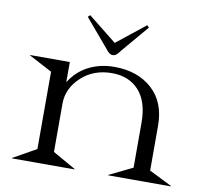

<svg xmlns="http://www.w3.org/2000/svg" viewBox="-81 -826 987 915"><g transform="rotate(10 412.5 -368.5)"><path d="M34.2 -498V-500H226.1V-401.9Q259.3 -456.5 314.9 -485.4Q370.6 -514.2 439.9 -514.2Q553.2 -514.2 623 -450.9Q692.9 -387.7 692.9 -273.9V-57.1L803.2 -2V0H500V-2L612.8 -57.1V-273.9Q612.8 -376.5 564.5 -429.7Q516.1 -482.9 434.1 -482.9Q344.7 -482.9 285.4 -427.5Q226.1 -372.1 226.1 -298.8V-64.9L336.9 -2V0H34.2V-2L146 -64.9V-439ZM272.9 -727.1 283.2 -736.8 420.9 -627 559.1 -736.8 568.8 -727.1 457 -595.2Q456.1 -593.8 452.9 -589.8Q449.7 -585.9 448.5 -584.5Q447.3 -583 444.6 -579.8Q441.9 -576.7 440.4 -575.7Q439 -574.7 436.3 -572.8Q433.6 -570.8 431.6 -570.1Q429.7 -569.3 426.8 -568.6Q423.8 -567.9 420.9 -567.9Q414.1 -567.9 407.5 -572Q400.9 -576.2 396.7 -580.8Q392.6 -585.4 384.8 -595.2Z"/></g></svg>

Font: Messapia
Style: Regular
Weight: 400
Designer: Luca Marsano
Foundry: Collletttivo
Version: Version 1.000;FEAKit 1.0